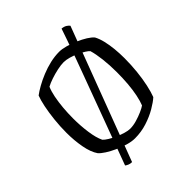

<svg xmlns="http://www.w3.org/2000/svg" viewBox="-243 -962 1203 1203"><g transform="rotate(-45 359.0 -360.0)"><path d="M226 92Q210 92 198 86.5Q186 81 180 76L398 -513Q419 -569 439.5 -626Q460 -683 477.5 -732Q495 -781 505 -812Q526 -810 539 -801.5Q552 -793 557 -785ZM344 0Q316 0 281.5 -10Q247 -20 213 -35.5Q179 -51 152.5 -68Q126 -85 113 -100Q88 -136 76.5 -198Q65 -260 65 -328Q65 -385 71 -441Q77 -497 86.5 -543Q96 -589 107 -617Q128 -633 160 -651Q192 -669 231 -685Q270 -701 311 -710.5Q352 -720 392 -720Q416 -720 448.5 -711Q481 -702 514.5 -687.5Q548 -673 574.5 -656.5Q601 -640 614 -624Q628 -598 636.5 -562Q645 -526 649 -485.5Q653 -445 653 -402Q653 -343 647 -285.5Q641 -228 630.5 -180.5Q620 -133 608 -102Q585 -81 544 -57Q503 -33 451.5 -16.5Q400 0 344 0ZM366 -64Q393 -64 424 -73Q455 -82 482 -94Q509 -106 521 -115Q532 -142 540.5 -183Q549 -224 553 -273Q557 -322 557 -374Q557 -437 550.5 -492Q544 -547 533 -584Q527 -592 508 -604Q489 -616 464 -627.5Q439 -639 412.5 -646.5Q386 -654 365 -654Q341 -654 308.5 -647Q276 -640 245 -629.5Q214 -619 194 -608Q182 -581 174 -541Q166 -501 162 -455Q158 -409 158 -363Q158 -298 166.5 -237Q175 -176 193 -139Q203 -128 224 -115Q245 -102 271 -90.5Q297 -79 322.5 -71.5Q348 -64 366 -64Z"/></g></svg>

Font: Texturina Medium 12pt Light
Style: Regular
Weight: 300
Version: Version 1.002